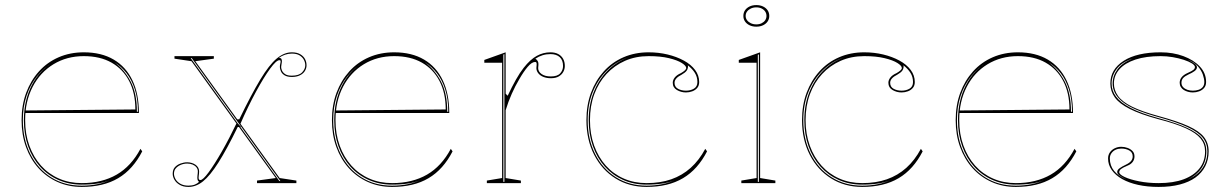

<svg xmlns="http://www.w3.org/2000/svg" viewBox="-20 -721 4839 756"><path d="M310 -515Q379 -515 427.5 -486.5Q476 -458 501.5 -404.5Q527 -351 527 -276H79V-286L513 -290Q513 -355 488.5 -402Q464 -449 419 -474.5Q374 -500 310 -500Q243 -500 190.5 -468Q138 -436 108.5 -379Q79 -322 79 -248Q79 -193 95.5 -147.5Q112 -102 141.5 -69Q171 -36 212 -18Q253 0 302 0Q342 0 376.5 -8.5Q411 -17 439.5 -33.5Q468 -50 491.5 -75.5Q515 -101 533 -135L540 -125Q522 -90 498.5 -63.5Q475 -37 445.5 -19.5Q416 -2 380 6.5Q344 15 302 15Q250 15 206.5 -4.5Q163 -24 131.5 -59Q100 -94 82.5 -142Q65 -190 65 -248Q65 -307 83 -355.5Q101 -404 133.5 -440Q166 -476 211 -495.5Q256 -515 310 -515ZM70 -248Q70 -173 99.5 -114.5Q129 -56 181 -23Q233 10 302 10Q335 10 364 4Q393 -2 413 -12Q394 -3 365.5 1.5Q337 6 302 6Q252 6 210 -12.5Q168 -31 137.5 -65Q107 -99 90.5 -145.5Q74 -192 74 -248Q74 -325 105 -385Q136 -445 190 -476Q153 -455 126 -421Q99 -387 84.5 -343.5Q70 -300 70 -248ZM519 -281H523Q523 -331 511 -368.5Q499 -406 478.5 -432.5Q458 -459 430 -476Q469 -448 494 -401Q519 -354 519 -281Z M992 0V-10L1066 -20L734 -480L667 -490V-500H822V-490L749 -480L1081 -20L1147 -10V0ZM722 15Q702 15 688 7Q674 -1 667 -13Q660 -25 660 -37Q660 -53 668.5 -62.5Q677 -72 690.5 -77Q704 -82 717 -82Q726 -82 734.5 -79.5Q743 -77 749.5 -72.5Q756 -68 760 -61.5Q764 -55 764 -46Q764 -41 763.5 -36.5Q763 -32 762.5 -28.5Q762 -25 762 -21Q762 -12 769 -12Q779 -12 801.5 -42.5Q824 -73 853.5 -124.5Q883 -176 913 -239L929 -221H916Q873 -133 840 -81Q807 -29 779.5 -7Q752 15 722 15ZM1129 -418Q1111 -418 1100.5 -424.5Q1090 -431 1086 -440.5Q1082 -450 1082 -457Q1082 -463 1083 -467Q1084 -471 1084.5 -474.5Q1085 -478 1085 -480Q1085 -484 1080 -484Q1068 -484 1043.5 -450.5Q1019 -417 988 -360Q957 -303 926 -232L913 -251H922Q970 -350 1005 -408Q1040 -466 1069.5 -490.5Q1099 -515 1129 -515Q1149 -515 1162 -507.5Q1175 -500 1181 -488.5Q1187 -477 1187 -464Q1187 -452 1180.5 -441.5Q1174 -431 1161 -424.5Q1148 -418 1129 -418ZM1080 -8H1084L735 -492H731ZM722 10Q736 10 746.5 6Q757 2 764 -5Q757 -9 757 -21Q757 -25 757.5 -29.5Q758 -34 758.5 -38Q759 -42 759 -46Q759 -55 753.5 -62Q748 -69 738.5 -73Q729 -77 717 -77Q704 -77 692 -72Q680 -67 672.5 -58.5Q665 -50 665 -37Q665 -27 671 -16Q677 -5 690 2.5Q703 10 722 10ZM1129 -423Q1157 -423 1169.5 -436Q1182 -449 1182 -464Q1182 -475 1176.5 -485.5Q1171 -496 1159.5 -503Q1148 -510 1129 -510Q1115 -510 1102 -505.5Q1089 -501 1078 -493Q1086 -493 1088 -489Q1090 -485 1090 -480Q1090 -479 1089.5 -474.5Q1089 -470 1088 -465Q1087 -460 1087 -457Q1087 -451 1090.5 -443Q1094 -435 1103 -429Q1112 -423 1129 -423Z M1532 -515Q1601 -515 1649.5 -486.5Q1698 -458 1723.5 -404.5Q1749 -351 1749 -276H1301V-286L1735 -290Q1735 -355 1710.5 -402Q1686 -449 1641 -474.5Q1596 -500 1532 -500Q1465 -500 1412.5 -468Q1360 -436 1330.5 -379Q1301 -322 1301 -248Q1301 -193 1317.5 -147.5Q1334 -102 1363.5 -69Q1393 -36 1434 -18Q1475 0 1524 0Q1564 0 1598.5 -8.5Q1633 -17 1661.5 -33.5Q1690 -50 1713.5 -75.5Q1737 -101 1755 -135L1762 -125Q1744 -90 1720.5 -63.5Q1697 -37 1667.5 -19.5Q1638 -2 1602 6.5Q1566 15 1524 15Q1472 15 1428.5 -4.5Q1385 -24 1353.5 -59Q1322 -94 1304.5 -142Q1287 -190 1287 -248Q1287 -307 1305 -355.5Q1323 -404 1355.5 -440Q1388 -476 1433 -495.5Q1478 -515 1532 -515ZM1292 -248Q1292 -173 1321.5 -114.5Q1351 -56 1403 -23Q1455 10 1524 10Q1557 10 1586 4Q1615 -2 1635 -12Q1616 -3 1587.5 1.5Q1559 6 1524 6Q1474 6 1432 -12.5Q1390 -31 1359.5 -65Q1329 -99 1312.5 -145.5Q1296 -192 1296 -248Q1296 -325 1327 -385Q1358 -445 1412 -476Q1375 -455 1348 -421Q1321 -387 1306.5 -343.5Q1292 -300 1292 -248ZM1741 -281H1745Q1745 -331 1733 -368.5Q1721 -406 1700.5 -432.5Q1680 -459 1652 -476Q1691 -448 1716 -401Q1741 -354 1741 -281Z M1897 0V-10L1957 -20V-474H1887V-485L1971 -515V-352L1979 -344Q1996 -380 2011.5 -407.5Q2027 -435 2042 -454Q2068 -487 2093.5 -501Q2119 -515 2147 -515Q2165 -515 2177.5 -508.5Q2190 -502 2197 -490Q2204 -478 2204 -461Q2204 -449 2198 -438Q2192 -427 2180 -420Q2168 -413 2149 -413Q2133 -413 2120 -418Q2107 -423 2099.5 -432.5Q2092 -442 2092 -453Q2092 -457 2092.5 -459.5Q2093 -462 2093 -465Q2093 -468 2093 -470Q2093 -477 2087 -477Q2074 -477 2057.5 -457.5Q2041 -438 2024 -408Q2009 -383 1995 -351.5Q1981 -320 1971 -287V-20L2031 -10V0ZM1966 -508 1962 -506V-5H1966ZM2147 -508Q2131 -508 2116.5 -503.5Q2102 -499 2088 -490Q2094 -486 2097 -481Q2100 -476 2100 -470Q2100 -468 2100 -465Q2100 -462 2099.5 -459Q2099 -456 2099 -453Q2099 -439 2112.5 -429.5Q2126 -420 2149 -420Q2175 -420 2186 -432.5Q2197 -445 2197 -461Q2197 -484 2184 -496Q2171 -508 2147 -508Z M2526 15Q2457 15 2403.5 -18.5Q2350 -52 2319.5 -111.5Q2289 -171 2289 -248Q2289 -307 2307 -355.5Q2325 -404 2357.5 -440Q2390 -476 2435 -495.5Q2480 -515 2534 -515Q2573 -515 2608.5 -506.5Q2644 -498 2672.5 -482.5Q2701 -467 2717 -445.5Q2733 -424 2733 -398Q2733 -384 2725.5 -375Q2718 -366 2706 -361.5Q2694 -357 2681 -357Q2662 -357 2645.5 -366.5Q2629 -376 2629 -395Q2629 -406 2637 -416Q2645 -426 2661 -433Q2682 -445 2682 -453Q2682 -462 2664.5 -473Q2647 -484 2614 -492Q2581 -500 2534 -500Q2483 -500 2441 -481.5Q2399 -463 2368 -429.5Q2337 -396 2320 -350Q2303 -304 2303 -248Q2303 -193 2319.5 -147.5Q2336 -102 2365.5 -69Q2395 -36 2436 -18Q2477 0 2526 0Q2580 0 2623 -15Q2666 -30 2699.5 -60Q2733 -90 2757 -135L2764 -125Q2746 -90 2722.5 -63.5Q2699 -37 2669.5 -19.5Q2640 -2 2604 6.5Q2568 15 2526 15ZM2688 -464 2689 -460Q2689 -450 2683.5 -442.5Q2678 -435 2664 -427Q2636 -413 2636 -395Q2636 -379 2649.5 -371.5Q2663 -364 2681 -364Q2699 -364 2712.5 -372Q2726 -380 2726 -398Q2726 -408 2723.5 -417Q2721 -426 2716 -434Q2711 -442 2704 -449.5Q2697 -457 2688 -464ZM2294 -248Q2294 -173 2323.5 -114.5Q2353 -56 2405.5 -23Q2458 10 2526 10Q2559 10 2588 4Q2617 -2 2637 -12Q2618 -3 2589.5 1.5Q2561 6 2526 6Q2475 6 2433.5 -12.5Q2392 -31 2361.5 -65Q2331 -99 2314.5 -145.5Q2298 -192 2298 -248Q2298 -308 2317.5 -357.5Q2337 -407 2372 -442.5Q2407 -478 2454 -495Q2406 -479 2370 -443.5Q2334 -408 2314 -358.5Q2294 -309 2294 -248Z M2958 -616Q2943 -616 2931.5 -621.5Q2920 -627 2913.5 -636.5Q2907 -646 2907 -658Q2907 -671 2913.5 -680.5Q2920 -690 2931.5 -695.5Q2943 -701 2958 -701Q2973 -701 2984.5 -695.5Q2996 -690 3002.5 -680.5Q3009 -671 3009 -658Q3009 -646 3002.5 -636.5Q2996 -627 2984.5 -621.5Q2973 -616 2958 -616ZM2899 0V-10L2959 -20V-474H2889V-485L2973 -515V-20L3033 -10V0ZM2964 -5H2968V-507L2964 -505ZM2958 -625Q2970 -625 2979 -629.5Q2988 -634 2993 -641.5Q2998 -649 2998 -658Q2998 -668 2993 -675.5Q2988 -683 2979 -687.5Q2970 -692 2958 -692Q2946 -692 2936.5 -687.5Q2927 -683 2921.5 -675.5Q2916 -668 2916 -658Q2916 -649 2921.5 -641.5Q2927 -634 2936.5 -629.5Q2946 -625 2958 -625Z M3375 15Q3306 15 3252.5 -18.5Q3199 -52 3168.5 -111.5Q3138 -171 3138 -248Q3138 -307 3156 -355.5Q3174 -404 3206.5 -440Q3239 -476 3284 -495.5Q3329 -515 3383 -515Q3422 -515 3457.5 -506.5Q3493 -498 3521.5 -482.5Q3550 -467 3566 -445.5Q3582 -424 3582 -398Q3582 -384 3574.5 -375Q3567 -366 3555 -361.5Q3543 -357 3530 -357Q3511 -357 3494.5 -366.5Q3478 -376 3478 -395Q3478 -406 3486 -416Q3494 -426 3510 -433Q3531 -445 3531 -453Q3531 -462 3513.5 -473Q3496 -484 3463 -492Q3430 -500 3383 -500Q3332 -500 3290 -481.5Q3248 -463 3217 -429.5Q3186 -396 3169 -350Q3152 -304 3152 -248Q3152 -193 3168.5 -147.5Q3185 -102 3214.5 -69Q3244 -36 3285 -18Q3326 0 3375 0Q3429 0 3472 -15Q3515 -30 3548.5 -60Q3582 -90 3606 -135L3613 -125Q3595 -90 3571.5 -63.5Q3548 -37 3518.5 -19.5Q3489 -2 3453 6.5Q3417 15 3375 15ZM3537 -464 3538 -460Q3538 -450 3532.5 -442.5Q3527 -435 3513 -427Q3485 -413 3485 -395Q3485 -379 3498.5 -371.5Q3512 -364 3530 -364Q3548 -364 3561.5 -372Q3575 -380 3575 -398Q3575 -408 3572.5 -417Q3570 -426 3565 -434Q3560 -442 3553 -449.5Q3546 -457 3537 -464ZM3143 -248Q3143 -173 3172.5 -114.5Q3202 -56 3254.5 -23Q3307 10 3375 10Q3408 10 3437 4Q3466 -2 3486 -12Q3467 -3 3438.5 1.5Q3410 6 3375 6Q3324 6 3282.5 -12.5Q3241 -31 3210.5 -65Q3180 -99 3163.5 -145.5Q3147 -192 3147 -248Q3147 -308 3166.5 -357.5Q3186 -407 3221 -442.5Q3256 -478 3303 -495Q3255 -479 3219 -443.5Q3183 -408 3163 -358.5Q3143 -309 3143 -248Z M3988 -515Q4057 -515 4105.5 -486.5Q4154 -458 4179.5 -404.5Q4205 -351 4205 -276H3757V-286L4191 -290Q4191 -355 4166.5 -402Q4142 -449 4097 -474.5Q4052 -500 3988 -500Q3921 -500 3868.5 -468Q3816 -436 3786.5 -379Q3757 -322 3757 -248Q3757 -193 3773.5 -147.5Q3790 -102 3819.5 -69Q3849 -36 3890 -18Q3931 0 3980 0Q4020 0 4054.5 -8.5Q4089 -17 4117.5 -33.5Q4146 -50 4169.5 -75.5Q4193 -101 4211 -135L4218 -125Q4200 -90 4176.5 -63.5Q4153 -37 4123.5 -19.5Q4094 -2 4058 6.5Q4022 15 3980 15Q3928 15 3884.5 -4.5Q3841 -24 3809.5 -59Q3778 -94 3760.5 -142Q3743 -190 3743 -248Q3743 -307 3761 -355.5Q3779 -404 3811.5 -440Q3844 -476 3889 -495.5Q3934 -515 3988 -515ZM3748 -248Q3748 -173 3777.5 -114.5Q3807 -56 3859 -23Q3911 10 3980 10Q4013 10 4042 4Q4071 -2 4091 -12Q4072 -3 4043.5 1.5Q4015 6 3980 6Q3930 6 3888 -12.5Q3846 -31 3815.5 -65Q3785 -99 3768.5 -145.5Q3752 -192 3752 -248Q3752 -325 3783 -385Q3814 -445 3868 -476Q3831 -455 3804 -421Q3777 -387 3762.5 -343.5Q3748 -300 3748 -248ZM4197 -281H4201Q4201 -331 4189 -368.5Q4177 -406 4156.5 -432.5Q4136 -459 4108 -476Q4147 -448 4172 -401Q4197 -354 4197 -281Z M4542 15Q4498 15 4461.5 7Q4425 -1 4398.5 -16Q4372 -31 4357.5 -51.5Q4343 -72 4343 -97Q4343 -111 4350.5 -121.5Q4358 -132 4370 -137.5Q4382 -143 4395 -143Q4408 -143 4420 -138.5Q4432 -134 4439.5 -126Q4447 -118 4447 -105Q4447 -93 4440 -83.5Q4433 -74 4420 -69Q4401 -61 4394 -55.5Q4387 -50 4387 -43Q4387 -34 4408.5 -24Q4430 -14 4465.5 -7Q4501 0 4542 0Q4600 0 4640.5 -15Q4681 -30 4703 -58Q4725 -86 4725 -125Q4725 -154 4707.5 -175.5Q4690 -197 4650 -215.5Q4610 -234 4540 -252Q4470 -271 4428.5 -292Q4387 -313 4369.5 -337.5Q4352 -362 4352 -392Q4352 -448 4404.5 -481.5Q4457 -515 4550 -515Q4599 -515 4639.5 -500Q4680 -485 4704.5 -459Q4729 -433 4729 -398Q4729 -384 4721.5 -375Q4714 -366 4702 -361.5Q4690 -357 4677 -357Q4667 -357 4658 -359.5Q4649 -362 4641.5 -366.5Q4634 -371 4629.5 -378.5Q4625 -386 4625 -395Q4625 -420 4657 -434Q4673 -441 4679 -446Q4685 -451 4685 -457Q4685 -464 4673 -471.5Q4661 -479 4641 -485.5Q4621 -492 4597.5 -496Q4574 -500 4550 -500Q4492 -500 4451 -486.5Q4410 -473 4388 -448.5Q4366 -424 4366 -392Q4366 -366 4382.5 -343Q4399 -320 4437.5 -301Q4476 -282 4542 -264Q4616 -244 4659 -224.5Q4702 -205 4720.5 -181.5Q4739 -158 4739 -125Q4739 -92 4725.5 -66Q4712 -40 4687 -22Q4662 -4 4625.5 5.5Q4589 15 4542 15ZM4415 -14Q4396 -24 4387.5 -30.5Q4379 -37 4379 -44Q4379 -52 4389 -59Q4399 -66 4412 -72Q4427 -79 4433.5 -87Q4440 -95 4440 -105Q4440 -121 4426.5 -128.5Q4413 -136 4395 -136Q4383 -136 4373 -131.5Q4363 -127 4356.5 -118Q4350 -109 4350 -97Q4350 -69 4366.5 -48.5Q4383 -28 4415 -14ZM4657 -14Q4682 -25 4699 -41Q4716 -57 4725 -78Q4734 -99 4734 -125Q4734 -156 4716 -178.5Q4698 -201 4656 -220.5Q4614 -240 4541 -260Q4490 -274 4455.5 -288.5Q4421 -303 4400.5 -319.5Q4380 -336 4370.5 -354Q4361 -372 4361 -392Q4361 -422 4380 -448Q4399 -474 4439 -490Q4397 -476 4377 -449.5Q4357 -423 4357 -392Q4357 -364 4374.5 -340.5Q4392 -317 4432 -296Q4472 -275 4541 -256Q4612 -237 4653.5 -218Q4695 -199 4712.5 -177Q4730 -155 4730 -125Q4730 -87 4711 -59Q4692 -31 4657 -14ZM4677 -364Q4689 -364 4699.5 -367.5Q4710 -371 4716 -378.5Q4722 -386 4722 -398Q4722 -410 4716.5 -426.5Q4711 -443 4697 -459.5Q4683 -476 4657 -486Q4677 -476 4685 -469.5Q4693 -463 4693 -456Q4693 -448 4683.5 -441Q4674 -434 4660 -428Q4645 -421 4638.5 -413.5Q4632 -406 4632 -395Q4632 -385 4638.5 -378Q4645 -371 4655 -367.5Q4665 -364 4677 -364Z"/></svg>

Font: Kalnia Glaze Thin
Style: Regular
Weight: 100
Designer: Frida Medrano
Foundry: Frida Medrano
Version: Version 1.110